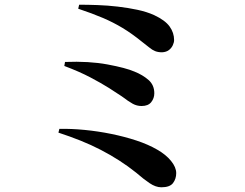

<svg xmlns="http://www.w3.org/2000/svg" viewBox="-20 -758 1040 815"><path d="M665 37Q641 37 615 19.5Q589 2 558 -25Q523 -53 485.5 -77Q448 -101 407.5 -122Q367 -143 322 -161Q277 -179 228 -195L232 -211Q283 -212 339.5 -206.5Q396 -201 452.5 -189.5Q509 -178 559 -161.5Q609 -145 647 -123Q684 -102 706 -75Q728 -48 728 -23Q728 1 714.5 19Q701 37 665 37ZM581 -308Q561 -308 543.5 -317.5Q526 -327 497 -349Q475 -364 442.5 -384.5Q410 -405 363.5 -429.5Q317 -454 253 -478L256 -495Q358 -499 436 -484.5Q514 -470 551 -454Q586 -440 610.5 -418.5Q635 -397 635 -362Q635 -341 622 -324.5Q609 -308 581 -308ZM668 -536Q651 -536 638.5 -541Q626 -546 613.5 -556.5Q601 -567 581 -582Q539 -616 500 -639.5Q461 -663 416.5 -682Q372 -701 312 -721L316 -738Q352 -738 394 -736.5Q436 -735 479.5 -730Q523 -725 563 -716.5Q603 -708 634 -694Q681 -672 700 -645.5Q719 -619 719 -588Q719 -578 713.5 -566Q708 -554 697 -545.5Q686 -537 668 -536Z"/></svg>

Font: Noto Serif SC ExtraLight
Style: Bold
Weight: 700
Version: Version 2.002-H1;hotconv 1.1.0;makeotfexe 2.6.0